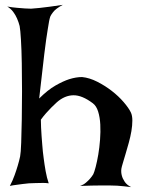

<svg xmlns="http://www.w3.org/2000/svg" viewBox="-20 -767 597 787"><path d="M9.8 -740.2Q32.2 -736.3 50.8 -734.9Q69.3 -733.4 82 -732.4Q96.7 -731.4 107.4 -731.4Q122.1 -732.4 141.6 -734.4Q158.2 -736.3 182.1 -739.3Q206.1 -742.2 237.3 -747.1Q222.7 -739.3 212.9 -731.9Q203.1 -724.6 197.3 -716.8Q190.4 -708 186.5 -700.2Q181.6 -687.5 175.8 -647.5Q169.9 -613.3 161.6 -545.9Q153.3 -478.5 140.6 -363.3Q175.8 -398.4 207.5 -416.5Q239.3 -434.6 263.7 -442.4Q292 -451.2 316.4 -451.2Q346.7 -448.2 378.4 -432.1Q410.2 -416 438 -394.5Q465.8 -373 486.8 -348.6Q507.8 -324.2 516.6 -305.7Q522.5 -293 522.5 -272.9Q522.5 -252.9 518.6 -229.5Q514.6 -206.1 507.8 -181.6Q501 -157.2 494.6 -135.7Q488.3 -114.3 483.4 -98.1Q478.5 -82 477.5 -75.2Q475.6 -60.5 479.5 -46.9Q482.4 -35.2 491.2 -22Q500 -8.8 517.6 0Q503.9 -2 488.8 -3.4Q473.6 -4.9 460 -5.9Q444.3 -6.8 428.7 -6.8H393.6Q377 -6.8 355.5 -6.3Q334 -5.9 308.6 -4.9Q322.3 -9.8 332 -18.1Q341.8 -26.4 348.6 -34.2Q356.4 -43 362.3 -52.7Q366.2 -60.5 372.1 -82.5Q377.9 -104.5 382.8 -133.3Q387.7 -162.1 390.1 -194.3Q392.6 -226.6 391.1 -256.3Q389.6 -286.1 382.3 -309.6Q375 -333 360.4 -343.8Q316.4 -377 280.8 -376.5Q245.1 -376 212.9 -347.7Q201.2 -336.9 190.4 -326.2Q180.7 -316.4 168.9 -303.2Q157.2 -290 147.5 -276.4Q147.5 -261.7 148.4 -244.1Q149.4 -226.6 150.4 -210Q151.4 -191.4 153.3 -172.9Q155.3 -144.5 159.2 -117.2Q162.1 -93.8 167 -65.9Q171.9 -38.1 179.7 -15.6Q167 -17.6 153.3 -17.1Q139.6 -16.6 127 -16.6Q112.3 -15.6 98.6 -15.6Q85.9 -14.6 72.3 -12.7Q60.5 -10.7 46.9 -9.3Q33.2 -7.8 20.5 -4.9Q32.2 -27.3 40 -49.3Q47.9 -71.3 52.7 -87.9Q58.6 -107.4 62.5 -126Q65.4 -140.6 66.9 -182.1Q68.4 -223.6 69.3 -277.8Q70.3 -332 70.3 -392.6Q70.3 -453.1 69.3 -507.8Q68.4 -562.5 65.9 -603.5Q63.5 -644.5 60.5 -660.2Q56.6 -675.8 49.8 -691.4Q43.9 -705.1 34.2 -718.3Q24.4 -731.4 9.8 -740.2Z"/></svg>

Font: Irish Grover
Style: Regular
Weight: 400
Designer: Squid
Foundry: Font Diner, Inc DBA Sideshow
Version: Version 1.001